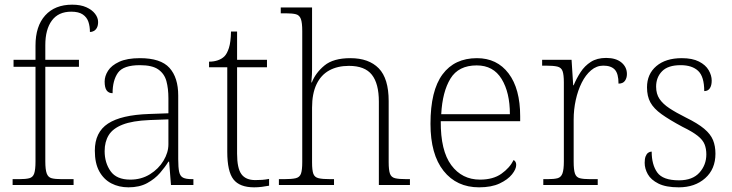

<svg xmlns="http://www.w3.org/2000/svg" viewBox="-20 -792 3134 822"><path d="M34 0V-25H62Q90 -25 105.5 -29Q121 -33 126.5 -49.5Q132 -66 132 -101V-506H38V-536H132V-597Q132 -680 173.5 -726Q215 -772 289 -772Q325 -772 349.5 -761Q374 -750 387 -733Q400 -716 400 -698Q400 -683 395 -673.5Q390 -664 382 -659.5Q374 -655 365 -655Q365 -679 358.5 -698.5Q352 -718 334.5 -730Q317 -742 285 -742Q230 -742 202 -704Q174 -666 174 -599V-536H318V-506H174V-101Q174 -66 180 -49.5Q186 -33 201 -29Q216 -25 244 -25H295V0Z M530 10Q489 10 456.5 -7Q424 -24 405 -58.5Q386 -93 386 -147Q386 -226 442.5 -263Q499 -300 618 -304L701 -307V-371Q701 -413 692.5 -444.5Q684 -476 658 -494.5Q632 -513 579 -513Q508 -513 485 -480.5Q462 -448 462 -393Q445 -393 436.5 -405Q428 -417 428 -443Q428 -466 442.5 -489Q457 -512 490.5 -527.5Q524 -543 579 -543Q668 -543 705.5 -501.5Q743 -460 743 -383V-111Q743 -75 747 -56.5Q751 -38 763.5 -31.5Q776 -25 802 -25H808V0H712L704 -100H701Q687 -77 665 -51.5Q643 -26 610 -8Q577 10 530 10ZM538 -23Q585 -23 622 -46Q659 -69 680 -104Q701 -139 701 -174V-281L620 -278Q547 -275 505 -258.5Q463 -242 445.5 -213.5Q428 -185 428 -145Q428 -95 453.5 -59Q479 -23 538 -23Z M1068 10Q1006 10 979.5 -24Q953 -58 953 -142V-504H875V-528Q896 -528 913 -534Q930 -540 941 -551Q952 -562 960 -586.5Q968 -611 969 -657H995V-536H1123V-504H995V-134Q995 -72 1013.5 -46.5Q1032 -21 1073 -21Q1089 -21 1102.5 -22Q1116 -23 1132 -26V3Q1117 6 1100.5 8Q1084 10 1068 10Z M1174 0V-25H1196Q1229 -25 1246 -29Q1263 -33 1268.5 -48.5Q1274 -64 1274 -98V-659Q1274 -695 1268 -711Q1262 -727 1247 -731Q1232 -735 1204 -735H1182V-760H1316V-494Q1316 -484 1315.5 -473Q1315 -462 1314 -453Q1313 -444 1313 -439H1315Q1331 -480 1369 -511.5Q1407 -543 1480 -543Q1559 -543 1601.5 -499.5Q1644 -456 1644 -359V-98Q1644 -64 1649.5 -48.5Q1655 -33 1671.5 -29Q1688 -25 1721 -25H1735V0H1602V-357Q1602 -434 1572 -472Q1542 -510 1474 -510Q1425 -510 1389.5 -490.5Q1354 -471 1335 -431Q1316 -391 1316 -331V-97Q1316 -63 1321.5 -48Q1327 -33 1344 -29Q1361 -25 1394 -25H1410V0Z M2031 10Q1935 10 1879 -60.5Q1823 -131 1823 -262Q1823 -404 1874.5 -473.5Q1926 -543 2022 -543Q2108 -543 2157.5 -477.5Q2207 -412 2207 -294V-273H1867Q1866 -147 1912 -85Q1958 -23 2035 -23Q2091 -23 2126.5 -48Q2162 -73 2179 -107Q2184 -104 2187 -99Q2190 -94 2190 -86Q2190 -68 2172 -45.5Q2154 -23 2119 -6.5Q2084 10 2031 10ZM2163 -303Q2163 -396 2127.5 -454Q2092 -512 2021 -512Q1943 -512 1908.5 -455.5Q1874 -399 1869 -303Z M2306 0V-25H2324Q2352 -25 2367 -29Q2382 -33 2388 -49.5Q2394 -66 2394 -101V-439Q2394 -472 2388.5 -487.5Q2383 -503 2366 -507Q2349 -511 2316 -511H2301V-536H2427L2434 -427H2436Q2448 -456 2465.5 -483Q2483 -510 2509.5 -527Q2536 -544 2575 -544Q2617 -544 2640.5 -524.5Q2664 -505 2664 -475Q2664 -458 2655.5 -446Q2647 -434 2628 -434Q2628 -477 2612 -494Q2596 -511 2563 -511Q2534 -511 2510.5 -491Q2487 -471 2470.5 -438Q2454 -405 2445 -364Q2436 -323 2436 -280V-100Q2436 -65 2441.5 -49Q2447 -33 2462.5 -29Q2478 -25 2506 -25H2539V0Z M2886 10Q2831 10 2799 -6Q2767 -22 2753.5 -46Q2740 -70 2740 -95Q2740 -112 2744 -122.5Q2748 -133 2755 -138Q2762 -143 2770 -143Q2770 -87 2794 -53.5Q2818 -20 2887 -20Q2945 -20 2974.5 -53Q3004 -86 3004 -131Q3004 -155 2996.5 -174Q2989 -193 2967 -210.5Q2945 -228 2902 -249Q2846 -279 2812.5 -303Q2779 -327 2764.5 -353.5Q2750 -380 2750 -418Q2750 -475 2790 -509Q2830 -543 2899 -543Q2944 -543 2972.5 -528.5Q3001 -514 3014 -491.5Q3027 -469 3027 -447Q3027 -426 3019 -414Q3011 -402 2995 -402Q2995 -464 2969 -488.5Q2943 -513 2894 -513Q2840 -513 2814.5 -487Q2789 -461 2789 -421Q2789 -390 2803.5 -368.5Q2818 -347 2846 -328.5Q2874 -310 2916 -289Q2967 -264 2994.5 -241Q3022 -218 3032.5 -192.5Q3043 -167 3043 -134Q3043 -68 2999 -29Q2955 10 2886 10Z"/></svg>

Font: Noto Serif Hentaigana ExtraLight
Style: Regular
Weight: 200
Designer: Kazuhiro Yamada
Foundry: nipponia
Version: Version 1.000